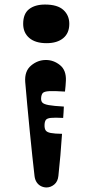

<svg xmlns="http://www.w3.org/2000/svg" viewBox="-20 -566 385 845"><path d="M270 -211Q269.5 -200 268.5 -188Q267.5 -176 266 -163Q218 -166 196.2 -164.8Q174.5 -163.5 168.2 -156.5Q162 -149.5 161 -135Q160 -122 166.2 -114.8Q172.5 -107.5 194.2 -103.5Q216 -99.5 261 -97Q260.5 -85 259.8 -72.5Q259 -60 258 -47Q221.5 -49 204.2 -47.2Q187 -45.5 181.8 -38.2Q176.5 -31 176 -16Q175.5 -0.5 181 7.8Q186.5 16 203.2 19.2Q220 22.5 253 23Q250 71 245.8 118Q241.5 165 237 208Q234.5 233 218.8 246Q203 259 184.5 259Q172.5 259 161 253.5Q149.5 248 141.8 236.8Q134 225.5 132 209Q128 173 122.2 120.5Q116.5 68 110.8 9.2Q105 -49.5 99.8 -105.8Q94.5 -162 91 -205Q87.5 -253 116.8 -277.5Q146 -302 182 -302Q216 -302 244 -279.5Q272 -257 270 -211ZM178 -546Q233 -546 259 -522.2Q285 -498.5 285 -461Q285 -420 258.2 -398Q231.5 -376 185 -376Q135.5 -376 108.8 -399Q82 -422 82 -461Q82 -505.5 108 -525.8Q134 -546 178 -546ZM167 -185Q162.5 -184.5 156 -184.5Q149.5 -184.5 142 -185Q135 -186 130.5 -189.8Q126 -193.5 123.8 -201.5Q121.5 -209.5 122 -224Q122 -238.5 125.2 -247Q128.5 -255.5 134.5 -259.5Q140.5 -263.5 149 -264Q152 -264 155.5 -264Q159 -264 162.8 -264Q166.5 -264 170 -264Q177.5 -264 182.2 -254.8Q187 -245.5 187 -225Q187 -210 184.5 -201.5Q182 -193 177.5 -189.2Q173 -185.5 167 -185ZM145 -44Q143 -44 140.5 -44.2Q138 -44.5 135 -45Q131.5 -46 128 -51Q124.5 -56 126 -73Q127 -87.5 131.2 -91.2Q135.5 -95 140 -95Q144.5 -96 147.2 -95Q150 -94 153 -93Q155.5 -93 157.8 -87.5Q160 -82 159 -66Q158.5 -52.5 154 -48.2Q149.5 -44 145 -44Z"/></svg>

Font: Kablammo
Style: Regular
Weight: 400
Designer: Travis Kochel, Lizy Gershenzon, Daria Petrova, Ethan Cohen
Foundry: Vectro Type Foundry
Version: Version 1.002